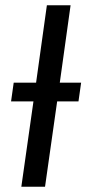

<svg xmlns="http://www.w3.org/2000/svg" viewBox="-20 -709 328 729"><path d="M278 -324H197L151 0H61L107 -324H22L32 -395H117L158 -689H248L207 -395H288Z"/></svg>

Font: Fira Sans Condensed
Style: Italic
Weight: 400
Width: 3
Italic angle: -8°
Designer: bBox Type GmbH & Carrois Corporate GbR & Edenspiekermann AG
Foundry: bBox Type GmbH & Carrois Corporate GbR & Edenspiekermann AG
Version: Version 4.301